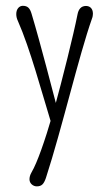

<svg xmlns="http://www.w3.org/2000/svg" viewBox="-20 -390 373 674"><path d="M165 9.8C137.2 106 109.9 182.6 91.3 213.9C85.4 224.1 83.5 231.9 83.5 239.7C83.5 254.4 96.7 264.2 108.9 264.2C127 264.2 133.8 255.4 141.1 234.9C197.3 62 257.3 -195.8 302.7 -324.2C305.2 -330.1 306.2 -336.9 306.2 -341.8C306.2 -361.3 294.4 -369.1 281.7 -369.1C265.1 -369.1 255.4 -357.9 252 -338.9C237.8 -267.1 199.7 -114.7 170.4 -7.8L181.2 -8.8C165 -69.3 123.5 -232.9 90.8 -341.8C85 -361.3 77.1 -369.6 60.1 -369.6C47.9 -369.6 37.1 -358.9 37.1 -340.8C37.1 -333 38.6 -325.2 43 -315.9C85.4 -220.2 126.5 -66.4 160.2 43.5L165 9.8Z"/></svg>

Font: Pompiere 
Style: Regular
Weight: 400
Designer: Karolina Lach
Foundry: Sorkin Type Co.
Version: Version 1.001